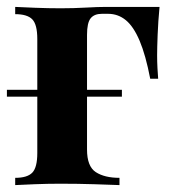

<svg xmlns="http://www.w3.org/2000/svg" viewBox="-20 -536 507 556"><path d="M0 -256V-276H333V-256ZM442 -516Q438 -474 436.5 -435.5Q435 -397 435 -376Q435 -357 436 -338.5Q437 -320 438 -308H415Q402 -376 384.5 -417.5Q367 -459 344.5 -477.5Q322 -496 293 -496Q289 -496 284.5 -496Q280 -496 275 -496Q253 -496 242.5 -483Q232 -470 232 -435V-103Q232 -54 257.5 -37.5Q283 -21 326 -21V0Q300 -1 253.5 -2.5Q207 -4 154 -4Q117 -4 80 -2.5Q43 -1 24 0V-21Q59 -21 73.5 -36Q88 -51 88 -93V-423Q88 -465 73.5 -480Q59 -495 24 -495V-516Q43 -515 81.5 -513.5Q120 -512 156 -512Q193 -512 228.5 -514Q264 -516 287 -516Z"/></svg>

Font: Playfair Display
Style: Bold
Weight: 700
Designer: Claus Eggers Sørensen
Foundry: Claus Eggers Sørensen
Version: Version 1.203